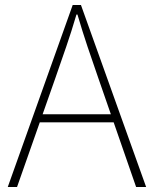

<svg xmlns="http://www.w3.org/2000/svg" viewBox="-20 -746 614 766"><path d="M11 0 270 -726H303L563 0H523L372 -435Q349 -501 329 -560.5Q309 -620 289 -688H285Q265 -620 244.5 -560.5Q224 -501 201 -435L48 0ZM123 -258V-290H447V-258Z"/></svg>

Font: Noto Sans HK Thin
Style: Regular
Weight: 100
Designer: Ryoko NISHIZUKA 西塚涼子 (kana, bopomofo & ideographs); Paul D. Hunt (Latin, Greek & Cyrillic); Sandoll Communications 산돌커뮤니
Foundry: Adobe
Version: Version 2.004-H2;hotconv 1.0.118;makeotfexe 2.5.65603